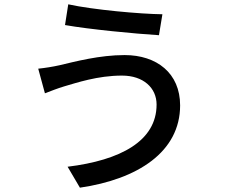

<svg xmlns="http://www.w3.org/2000/svg" viewBox="-20 -814 1040 889"><path d="M705 -330C705 -161 538 -72 293 -42L350 55C618 16 814 -111 814 -326C814 -475 706 -559 557 -559C441 -559 328 -529 256 -512C225 -505 187 -499 157 -496L188 -382C214 -392 247 -405 277 -414C333 -430 431 -464 545 -464C644 -464 705 -407 705 -330ZM296 -794 281 -698C395 -678 603 -658 716 -651L732 -748C631 -749 409 -769 296 -794Z"/></svg>

Font: Source Han Sans JP Medium
Style: Regular
Weight: 500
Designer: Ryoko NISHIZUKA 西塚涼子 (kana, bopomofo & ideographs); Paul D. Hunt (Latin, Greek & Cyrillic); Sandoll Communications 산돌커뮤니
Foundry: Adobe
Version: Version 2.002;hotconv 1.0.116;makeotfexe 2.5.65601